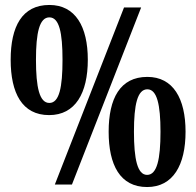

<svg xmlns="http://www.w3.org/2000/svg" viewBox="-20 -744 792 774"><path d="M178 -280C284 -280 334 -369 334 -503C334 -637 284 -724 179 -724C69 -724 23 -637 23 -503C23 -369 69 -280 178 -280ZM201 0H270L549 -714H480ZM179 -329C139 -329 125 -392 125 -503C125 -612 139 -674 179 -674C219 -674 232 -612 232 -503C232 -392 219 -329 179 -329ZM573 10C678 10 728 -79 728 -213C728 -347 678 -434 574 -434C464 -434 418 -347 418 -213C418 -79 464 10 573 10ZM573 -39C534 -39 520 -102 520 -213C520 -322 534 -384 574 -384C613 -384 627 -322 627 -213C627 -102 613 -39 573 -39Z"/></svg>

Font: Noto Serif Georgian ExtraCondensed ExtraBold
Style: Regular
Weight: 800
Width: 2
Designer: Monotype Design Team, Akaki Razmadze
Foundry: Google LLC
Version: Version 2.003